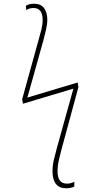

<svg xmlns="http://www.w3.org/2000/svg" viewBox="-20 -786 540 1031"><path d="M379 216V190Q361 200 339 200Q289 200 289 134Q289 105 296 74Q303 43 309 21L401 -318L397 -343L127 -262L212 -566Q220 -597 227 -626Q234 -655 234 -680Q234 -718 217 -742Q200 -766 162 -766Q136 -766 119 -755L121 -732Q138 -743 160 -743Q209 -743 209 -679Q209 -654 202 -626Q195 -598 187 -571L99 -253L103 -229L374 -310L284 14Q277 40 269.5 71Q262 102 262 133Q262 225 336 225Q359 225 379 216Z"/></svg>

Font: Noto Sans Mono UI Condensed Thin
Style: Regular
Weight: 250
Width: 3
Designer: Monotype Design team
Foundry: Monotype Imaging Inc.
Version: 1.000